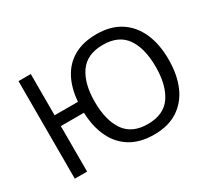

<svg xmlns="http://www.w3.org/2000/svg" viewBox="-141 -966 1333 1217"><g transform="rotate(-30 526.0 -357.5)"><path d="M990 -358Q990 -247 954.5 -164.5Q919 -82 848.5 -36Q778 10 675 10Q573 10 503.5 -32Q434 -74 397 -151Q360 -228 356 -333H187V0H97V-714H187V-412H358Q365 -507 402 -577.5Q439 -648 506.5 -686.5Q574 -725 673 -725Q776 -725 846.5 -679.5Q917 -634 953.5 -551.5Q990 -469 990 -358ZM450 -358Q450 -223 503.5 -145.5Q557 -68 672 -68Q789 -68 842.5 -145.5Q896 -223 896 -358Q896 -493 843 -569.5Q790 -646 674 -646Q558 -646 504 -569Q450 -492 450 -358Z"/></g></svg>

Font: Noto Sans
Style: Regular
Weight: 400
Designer: Monotype Design Team
Foundry: Monotype Imaging Inc.
Version: Version 1.902